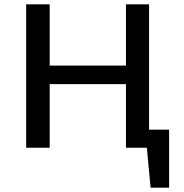

<svg xmlns="http://www.w3.org/2000/svg" viewBox="-20 -678 844 881"><path d="M619 0V-83H756L704 0ZM671 183 646 -83H756V183ZM558 0V-658H664V0ZM100 0V-658H208V0ZM134 -292V-377H631V-292Z"/></svg>

Font: Ysabeau Infant SemiBold
Style: Regular
Weight: 600
Designer: Christian Thalmann (Catharsis Fonts)
Version: Version 2.002; featfreeze: ss01,ss02,lnum